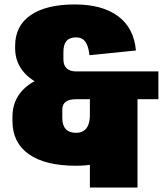

<svg xmlns="http://www.w3.org/2000/svg" viewBox="-20 -733 736 863"><path d="M322 12Q183 12 109.5 -40Q36 -92 36 -189V-209Q36 -279 81.5 -327.5Q127 -376 212 -395L211 -338Q134 -357 91 -404Q48 -451 48 -516V-527Q48 -617 118 -665Q188 -713 316 -713Q440 -713 511 -660Q582 -607 591 -506L382 -485Q378 -526 363.5 -545.5Q349 -565 322 -565Q293 -565 279 -549Q265 -533 265 -500V-466Q265 -440 279.5 -426Q294 -412 322 -412H692V-287H322Q291 -287 275.5 -275.5Q260 -264 260 -240V-203Q260 -170 275.5 -153Q291 -136 322 -136Q342 -136 356 -145Q370 -154 377 -172Q384 -190 384 -216H598Q598 -145 564.5 -94Q531 -43 469.5 -15.5Q408 12 322 12ZM598 -349V110H384V-349Z"/></svg>

Font: Pathway Extreme Condensed Black
Style: Regular
Weight: 900
Width: 3
Version: Version 1.001;gftools[0.9.26]